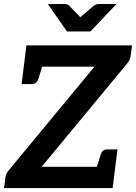

<svg xmlns="http://www.w3.org/2000/svg" viewBox="-20 -954 690 974"><path d="M0.7 0 7.4 -53.4Q9.6 -72.9 25 -90.9L459.4 -615.8H100.6L114 -723.8H649.9L643.2 -673.6Q640.7 -651 625.1 -631.9L191.3 -108H564.9L551.5 0ZM464.6 -84.8 489.9 -167.1Q494.1 -181.2 502.1 -188.7Q510.1 -196.2 524.3 -196.2H575.9L564.9 -108ZM200.4 -639.1 175.7 -556.7Q171.4 -542.6 162.9 -535.1Q154.4 -527.6 141.3 -527.6H89.6L100.6 -615.8ZM570.8 -933.8 438.8 -794.4H319.9L222.6 -933.8H306.7Q322.1 -933.8 330.8 -925.1L387.4 -866.7L455.9 -925.1Q460 -928.7 467.7 -931.3Q475.4 -933.8 483.1 -933.8Z"/></svg>

Font: Aleo
Style: Italic
Weight: 400
Italic angle: -7°
Designer: Alessio Laiso
Foundry: Alessio Laiso
Version: Version 2.001;gftools[0.9.29]